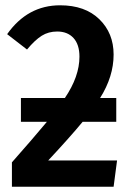

<svg xmlns="http://www.w3.org/2000/svg" viewBox="-20 -705 499 725"><path d="M162 -99H422L409 0H25V-92Q102 -179 157 -245H59V-335H225Q280 -416 280 -491Q280 -537 257.5 -561.5Q235 -586 196 -586Q163 -586 137.5 -570Q112 -554 82 -518L7 -576Q84 -685 207 -685Q301 -685 355 -632.5Q409 -580 409 -499Q409 -416 358 -335H419V-245H292Q245 -188 162 -99Z"/></svg>

Font: Fira Sans Condensed Medium
Style: Regular
Weight: 500
Width: 3
Designer: Carrois Corporate & Edenspiekermann AG
Foundry: Carrois Corporate GbR & Edenspiekermann AG
Version: Version 4.203;PS 004.203;hotconv 1.0.88;makeotf.lib2.5.64775